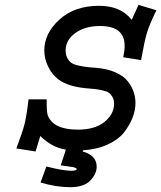

<svg xmlns="http://www.w3.org/2000/svg" viewBox="-20 -612 670 798"><path d="M325.2 12.7 323.2 17.6Q381.8 33.2 381.8 81.1Q381.8 110.4 355.5 138.2Q329.1 166 271.5 166Q212.9 166 148.4 146.5L172.9 80.1Q243.2 97.7 276.4 97.7Q298.8 97.7 298.8 90.8Q298.8 86.9 286.1 83Q282.2 82 259.8 79.1Q237.3 76.2 232.4 75.2L253.9 9.8Q195.3 1 147.5 -46.9L127.9 17.6L47.9 4.9Q73.2 -61.5 82 -96.2Q90.8 -130.9 98.6 -199.2H173.8Q173.8 -144.5 178.7 -131.8Q202.1 -73.2 303.7 -73.2Q375 -73.2 414.6 -105.5Q454.1 -137.7 454.1 -180.7Q454.1 -197.3 447.8 -208.5Q441.4 -219.7 433.1 -226.1Q424.8 -232.4 406.7 -236.3Q388.7 -240.2 376.5 -241.7Q364.3 -243.2 338.9 -245.1Q263.7 -252 223.6 -281.2Q196.3 -301.8 180.2 -335Q164.1 -368.2 164.1 -402.3Q164.1 -473.6 227.1 -530.8Q290 -587.9 391.6 -587.9Q482.4 -587.9 527.3 -529.3L555.7 -591.8L629.9 -569.3Q600.6 -508.8 590.3 -474.1Q580.1 -439.5 566.4 -362.3L492.2 -374Q498 -401.4 498 -421.9Q498 -503.9 395.5 -503.9Q333 -503.9 293 -474.6Q252.9 -445.3 252.9 -403.3Q252.9 -384.8 259.3 -372.1Q265.6 -359.4 274.9 -352.1Q284.2 -344.7 303.2 -340.3Q322.3 -335.9 336.9 -334Q351.6 -332 379.9 -330.1Q426.8 -326.2 460.4 -311Q494.1 -295.9 511.2 -273.9Q528.3 -252 535.6 -229.5Q543 -207 543 -183.6Q543 -154.3 531.2 -123.5Q519.5 -92.8 496.1 -62.5Q472.7 -32.2 428.2 -11.7Q383.8 8.8 325.2 12.7Z"/></svg>

Font: Thabit-Bold-Oblique
Style: Bold Oblique
Weight: 700
Designer: Regenerated by Nadim Shaikli
Foundry: MAK Alagha
Version: 0.01